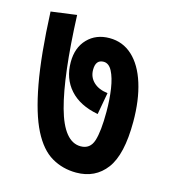

<svg xmlns="http://www.w3.org/2000/svg" viewBox="-89 -669 620 701"><g transform="rotate(15 221.0 -318.5)"><path d="M416 -273Q416 -149 375 -94.5Q334 -40 262 -40Q211 -40 169 -64.5Q127 -89 96.5 -149Q66 -209 46.5 -315Q27 -421 20 -584L117 -597Q126 -370 158 -253.5Q190 -137 253 -137Q289 -137 300.5 -173Q312 -209 312 -283Q312 -330 306 -369.5Q300 -409 287.5 -433Q275 -457 255 -457Q225 -457 225 -419Q225 -391 244.5 -372.5Q264 -354 298 -350L283 -267Q213 -280 176 -321.5Q139 -363 139 -425Q139 -480 171 -513Q203 -546 254 -546Q304 -546 340.5 -512.5Q377 -479 396.5 -417Q416 -355 416 -273Z"/></g></svg>

Font: Noto Sans ExtraCondensed SemiBold
Style: Regular
Weight: 600
Width: 2
Designer: Monotype Design Team
Foundry: Monotype Imaging Inc.
Version: Version 2.013; ttfautohint (v1.8.4.7-5d5b)